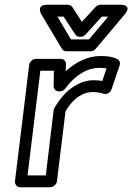

<svg xmlns="http://www.w3.org/2000/svg" viewBox="-20 -764 557 809"><path d="M96 -25 150 -466H207L206 -401C206 -388 216 -379 228 -379H232C241 -379 251 -385 255 -391C297 -449 350 -478 397 -478C411 -478 422 -477 429 -476L411 -423C398 -425 388 -426 374 -426C320 -426 256 -391 210 -310C208 -307 206 -303 206 -300L173 -25ZM43 0C42 11 50 25 65 25H191C202 25 218 15 220 0L256 -295C293 -358 337 -376 368 -376C389 -376 399 -374 417 -369C432 -365 446 -375 450 -388L484 -488C488 -498 484 -511 473 -516C454 -525 432 -528 403 -528C353 -528 302 -505 257 -464L258 -494C258 -506 249 -516 236 -516H131C120 -516 105 -506 103 -491ZM279 -598 222 -694H248L297 -619C301 -613 309 -609 315 -609H320C328 -609 337 -614 341 -619L409 -694H436L355 -598ZM241 -558C244 -552 252 -548 260 -548H362C369 -548 377 -551 383 -558L506 -704C539 -744 490 -744 490 -744H402C396 -744 388 -740 382 -734L325 -672L285 -734C282 -739 274 -744 266 -744H179C130 -744 154 -704 154 -704Z"/></svg>

Font: Falling Sky
Style: ExtOuObl
Weight: 400
Designer: Paul D. Hunt
Foundry: Adobe Systems Incorporated
Version: Version 1.02